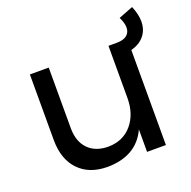

<svg xmlns="http://www.w3.org/2000/svg" viewBox="-120 -779 893 900"><g transform="rotate(-20 327.0 -329.5)"><path d="M649 -584Q649 -543 625.5 -514Q602 -485 559 -474V0H465V-112Q413 1 269 3Q177 3 125 -51.5Q73 -106 73 -202V-529H167V-227Q167 -160 203.5 -122.5Q240 -85 304 -85Q378 -86 421.5 -137.5Q465 -189 465 -269V-529H506Q540 -529 557 -543Q574 -557 574 -581Q574 -604 559 -634L631 -662Q649 -620 649 -584Z"/></g></svg>

Font: Gontserrat
Style: Regular
Weight: 400
Designer: Julieta Ulanovsky
Foundry: Julieta Ulanovsky
Version: Version 6.001